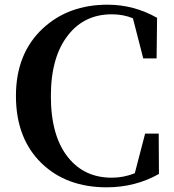

<svg xmlns="http://www.w3.org/2000/svg" viewBox="-20 -780 741 819"><path d="M658 -38Q557 19 435 19Q264 19 158 -83Q48 -189 48 -371Q48 -552 163 -659Q272 -760 439 -760Q551 -760 650 -704L648 -531H591L547 -702Q506 -719 457 -719Q341 -719 272 -632Q197 -539 197 -370Q197 -199 271 -108Q340 -22 457 -22Q507 -22 555 -41L599 -210H657Z"/></svg>

Font: Source Han Serif SC
Style: Bold
Weight: 700
Designer: Ryoko NISHIZUKA  (kana & ideographs); Frank Grießhammer (Latin, Greek & Cyrillic); Wenlong ZHANG  (bopomofo); Sandoll Co
Foundry: Adobe Systems Incorporated
Version: Version 1.001 October 20, 2017